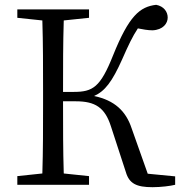

<svg xmlns="http://www.w3.org/2000/svg" viewBox="-20 -768 751 798"><path d="M594 -46 527 -235C503 -307 456 -351 371 -369C416 -389 446 -428 488 -522C513 -579 531 -617 553 -650C573 -646 595 -642 614 -642C658 -644 677 -671 677 -695C677 -719 661 -742 629 -748C561 -740 516 -702 450 -538C397 -405 366 -386 286 -386H242C242 -493 242 -590 245 -683L350 -694V-729H52V-694L156 -683C159 -587 159 -489 159 -392V-337C159 -239 159 -142 156 -47L52 -36V0H350V-36L245 -47C242 -141 242 -238 242 -347H295C376 -347 416 -321 441 -243L503 -53C517 -5 547 10 614 10C649 10 688 5 708 0V-35Z"/></svg>

Font: Source Han Serif K
Style: Regular
Weight: 400
Designer: Ryoko NISHIZUKA 西塚涼子 (kana & ideographs); Frank Grießhammer (Latin, Greek & Cyrillic); Wenlong ZHANG 张文龙 (bopomofo); San
Foundry: Adobe Systems Incorporated
Version: Version 1.001;PS 1.001;hotconv 16.6.54;makeotf.lib2.5.65590